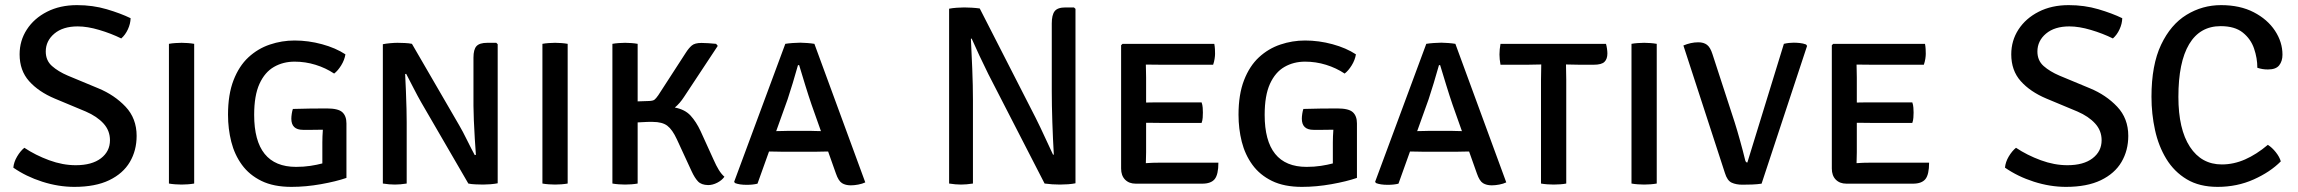

<svg xmlns="http://www.w3.org/2000/svg" viewBox="-20 -716 8965 749"><path d="M32 -62Q34 -84 46.8 -105.5Q59.5 -127 75 -139.5Q118.5 -110.5 171.5 -91Q224.5 -71.5 275.5 -71.5Q338.5 -71.5 373.8 -98.5Q409 -125.5 409 -169Q409 -206.5 383.8 -234.2Q358.5 -262 314.5 -281L193.5 -331.5Q130.5 -358 93.5 -399.5Q56.5 -441 56.5 -504Q56.5 -557.5 84.8 -601Q113 -644.5 163.5 -670.2Q214 -696 280.5 -696Q342 -696 396.2 -680Q450.5 -664 489.5 -645Q489 -623.5 479 -601.8Q469 -580 453 -566Q413.5 -585.5 367.2 -599.2Q321 -613 283 -613Q225.5 -613 192 -584.8Q158.5 -556.5 158.5 -515Q158.5 -480 182.8 -458.5Q207 -437 244.5 -421L363.5 -371.5Q426.5 -345.5 469.8 -299.8Q513 -254 513 -186Q513 -129 486.5 -84Q460 -39 406 -13Q352 13 270 13Q208 13 144.8 -7.2Q81.5 -27.5 32 -62Z M639 -545Q649.5 -547 663.8 -548Q678 -549 688.5 -549Q700 -549 713 -548Q726 -547 737.5 -545V0Q726 2 713 3Q700 4 688.5 4Q678 4 663.8 3Q649.5 2 639 0Z M1122.5 -291Q1155.5 -292 1188 -292.5Q1220.5 -293 1254.5 -293Q1299.5 -293 1315.5 -278.2Q1331.5 -263.5 1331.5 -234.5V-22Q1291 -8 1232 2.5Q1173 13 1117 13Q1047.5 13 1000 -10.2Q952.5 -33.5 923.8 -73Q895 -112.5 882.2 -163Q869.5 -213.5 869.5 -268.5Q869.5 -347.5 891 -403Q912.5 -458.5 949.2 -492.5Q986 -526.5 1032.8 -542.2Q1079.5 -558 1129 -558Q1183 -558 1236.2 -543.5Q1289.5 -529 1327.5 -504Q1324 -482 1311 -461Q1298 -440 1283.5 -429Q1250.5 -451 1211 -463.2Q1171.5 -475.5 1129 -475.5Q1084.5 -475.5 1048.8 -455Q1013 -434.5 992.2 -389Q971.5 -343.5 971.5 -268Q971.5 -65 1135 -65Q1165 -65 1191 -69Q1217 -73 1237.5 -78.5V-160.5Q1237.5 -171.5 1238 -184.2Q1238.5 -197 1239.5 -210Q1219 -209.5 1199.2 -209.5Q1179.5 -209.5 1162 -209.5Q1116.5 -209.5 1116.5 -253Q1116.5 -261 1118.2 -272.5Q1120 -284 1122.5 -291Z M1623 -317Q1609.5 -340.5 1593 -372.8Q1576.5 -405 1564.5 -428L1560.5 -427Q1562 -398 1563.5 -361.2Q1565 -324.5 1565.8 -291.2Q1566.5 -258 1566.5 -239.5V0Q1554 2 1542.2 3Q1530.5 4 1520.5 4Q1510.5 4 1498 3Q1485.5 2 1473.5 0V-543.5Q1485.5 -546 1502.2 -547.5Q1519 -549 1530.5 -549Q1543 -549 1559.2 -548.2Q1575.5 -547.5 1587 -545L1771.5 -227Q1785 -204 1802.2 -169Q1819.5 -134 1832 -111L1836.5 -112Q1834.5 -138 1832.2 -174.8Q1830 -211.5 1828.5 -246.5Q1827 -281.5 1827 -303V-491Q1827 -523.5 1839 -536.2Q1851 -549 1881 -549H1916L1921.5 -543.5V-1Q1909 1.5 1892.8 2.8Q1876.5 4 1864.5 4Q1852.5 4 1835.2 3.2Q1818 2.5 1807 0Z M2096 -545Q2106.5 -547 2120.8 -548Q2135 -549 2145.5 -549Q2157 -549 2170 -548Q2183 -547 2194.5 -545V0Q2183 2 2170 3Q2157 4 2145.5 4Q2135 4 2120.8 3Q2106.5 2 2096 0Z M2806 -26.5Q2796 -12.5 2778 -3.2Q2760 6 2742.5 6Q2716 5.5 2703 -8.2Q2690 -22 2678 -48L2620.5 -172.5Q2603 -210.5 2583.2 -225.5Q2563.5 -240.5 2526 -240.5Q2517 -241 2500.8 -240.2Q2484.5 -239.5 2467.5 -238.5V0Q2456.5 2 2443.2 3Q2430 4 2418.5 4Q2408 4 2394 3Q2380 2 2369 0V-545Q2380 -547 2394 -548Q2408 -549 2418.5 -549Q2430 -549 2443.2 -548Q2456.5 -547 2467.5 -545V-320.5L2511.5 -322Q2527 -322.5 2533 -327Q2539 -331.5 2548 -344.5L2655.5 -510.5Q2667 -528.5 2678.8 -538.5Q2690.5 -548.5 2716.5 -548.5Q2726.5 -548.5 2743.2 -547.5Q2760 -546.5 2773.5 -545L2780 -537L2648.5 -338Q2632 -312.5 2612.5 -296.5Q2652 -289 2674 -265Q2696 -241 2713 -204.5L2763.5 -93.5Q2774 -69.5 2784.2 -53Q2794.5 -36.5 2806 -26.5Z M3035.5 -124Q3030 -124 3010.8 -124.5Q2991.5 -125 2980 -125L2935 0.5Q2917.5 5 2893 5Q2864 5 2847 -2L2844 -7L3043.5 -545Q3055.5 -547 3072.5 -548.2Q3089.5 -549.5 3102 -549.5Q3113.5 -549.5 3129.2 -548.2Q3145 -547 3157 -545L3355.5 -4.5Q3344 1 3328.2 4Q3312.5 7 3299 7Q3278.5 7 3264.8 -1.5Q3251 -10 3241 -39L3210.5 -125Q3200.5 -125 3182.2 -124.5Q3164 -124 3158 -124ZM3052.5 -328.5 3008 -204.5Q3019 -204.5 3034.2 -205Q3049.5 -205.5 3054.5 -205.5H3141.5Q3146.5 -205.5 3159.5 -205Q3172.5 -204.5 3182.5 -204.5L3146 -307.5Q3135 -339.5 3121.2 -384Q3107.5 -428.5 3097.5 -462H3093Q3084 -430 3072.5 -391.8Q3061 -353.5 3052.5 -328.5Z M3835.5 -427Q3817 -464 3801 -498.5Q3785 -533 3770.5 -565.5L3767.5 -565Q3770 -514 3772.8 -447.8Q3775.5 -381.5 3775.5 -326.5V0Q3762.5 2 3750.8 3Q3739 4 3729 4Q3719.5 4 3707 3Q3694.5 2 3682.5 0V-682Q3694.5 -684.5 3712.2 -685.8Q3730 -687 3741.5 -687Q3754.5 -687 3771 -686Q3787.5 -685 3802 -683L4020 -256.5Q4039.5 -217.5 4056.2 -180.8Q4073 -144 4088 -112.5L4091 -113Q4087.5 -172 4085.2 -239.8Q4083 -307.5 4083 -359.5V-624.5Q4083 -657.5 4094.2 -672.2Q4105.5 -687 4136.5 -687H4169.5L4175.5 -681.5V-1Q4163.5 1.5 4146.8 2.8Q4130 4 4115 4Q4100.5 4 4085 3Q4069.5 2 4055 0Z M4733 -81.5Q4733 -35 4718.5 -17.2Q4704 0.5 4670 0.5H4410.5Q4384.5 0.5 4369 -15.2Q4353.5 -31 4353.5 -58.5V-539.5L4359 -545H4717Q4719 -534.5 4719.5 -524.5Q4720 -514.5 4720 -506Q4720 -498 4718.2 -486.5Q4716.5 -475 4712.5 -463.5H4507Q4497 -463.5 4481.5 -463.8Q4466 -464 4450 -464Q4450 -453 4450.5 -440.5Q4451 -428 4451 -413V-316Q4466.5 -316.5 4481.8 -316.5Q4497 -316.5 4507 -316.5H4667.5Q4671 -307 4671.8 -295.8Q4672.5 -284.5 4672.5 -277Q4672.5 -268.5 4671.8 -257.2Q4671 -246 4667.5 -236.5H4507Q4497 -236.5 4481.8 -236.8Q4466.5 -237 4451 -237V-122.5Q4451 -110.5 4450.5 -99.5Q4450 -88.5 4450 -79.5Q4463 -80.5 4476.8 -81Q4490.5 -81.5 4509.5 -81.5Z M5064.5 -291Q5097.5 -292 5130 -292.5Q5162.5 -293 5196.5 -293Q5241.5 -293 5257.5 -278.2Q5273.5 -263.5 5273.5 -234.5V-22Q5233 -8 5174 2.5Q5115 13 5059 13Q4989.5 13 4942 -10.2Q4894.5 -33.5 4865.8 -73Q4837 -112.5 4824.2 -163Q4811.5 -213.5 4811.5 -268.5Q4811.5 -347.5 4833 -403Q4854.5 -458.5 4891.2 -492.5Q4928 -526.5 4974.8 -542.2Q5021.5 -558 5071 -558Q5125 -558 5178.2 -543.5Q5231.5 -529 5269.5 -504Q5266 -482 5253 -461Q5240 -440 5225.5 -429Q5192.5 -451 5153 -463.2Q5113.5 -475.5 5071 -475.5Q5026.5 -475.5 4990.8 -455Q4955 -434.5 4934.2 -389Q4913.5 -343.5 4913.5 -268Q4913.5 -65 5077 -65Q5107 -65 5133 -69Q5159 -73 5179.5 -78.5V-160.5Q5179.5 -171.5 5180 -184.2Q5180.5 -197 5181.5 -210Q5161 -209.5 5141.2 -209.5Q5121.5 -209.5 5104 -209.5Q5058.5 -209.5 5058.5 -253Q5058.5 -261 5060.2 -272.5Q5062 -284 5064.5 -291Z M5536 -124Q5530.5 -124 5511.2 -124.5Q5492 -125 5480.5 -125L5435.5 0.5Q5418 5 5393.5 5Q5364.5 5 5347.5 -2L5344.5 -7L5544 -545Q5556 -547 5573 -548.2Q5590 -549.5 5602.5 -549.5Q5614 -549.5 5629.8 -548.2Q5645.5 -547 5657.5 -545L5856 -4.5Q5844.5 1 5828.8 4Q5813 7 5799.5 7Q5779 7 5765.2 -1.5Q5751.5 -10 5741.5 -39L5711 -125Q5701 -125 5682.8 -124.5Q5664.5 -124 5658.5 -124ZM5553 -328.5 5508.5 -204.5Q5519.5 -204.5 5534.8 -205Q5550 -205.5 5555 -205.5H5642Q5647 -205.5 5660 -205Q5673 -204.5 5683 -204.5L5646.5 -307.5Q5635.5 -339.5 5621.8 -384Q5608 -428.5 5598 -462H5593.5Q5584.5 -430 5573 -391.8Q5561.5 -353.5 5553 -328.5Z M5991.5 -405Q5991.5 -421 5992 -434.2Q5992.5 -447.5 5992.5 -464.5Q5983 -464.5 5966.2 -464Q5949.5 -463.5 5940 -463.5H5833.5Q5831.5 -474 5830.5 -484.5Q5829.5 -495 5829.5 -503.5Q5829.5 -512.5 5830.5 -523.5Q5831.5 -534.5 5833.5 -545H6245Q6247.5 -536.5 6249 -525.8Q6250.5 -515 6250.5 -507.5Q6250.5 -486 6239.2 -474.8Q6228 -463.5 6197.5 -463.5H6140.5Q6131.5 -463.5 6114.8 -464Q6098 -464.5 6089 -464.5Q6089 -447.5 6089.5 -434.2Q6090 -421 6090 -405V0Q6080.5 2 6066.5 3Q6052.5 4 6041 4Q6030 4 6016 3Q6002 2 5991.5 0Z M6344.5 -545Q6355 -547 6369.2 -548Q6383.5 -549 6394 -549Q6405.5 -549 6418.5 -548Q6431.5 -547 6443 -545V0Q6431.5 2 6418.5 3Q6405.5 4 6394 4Q6383.5 4 6369.2 3Q6355 2 6344.5 0Z M6939 -545Q6949.5 -547.5 6959.2 -548.5Q6969 -549.5 6977.5 -549.5Q6988 -549.5 7000.8 -548.2Q7013.5 -547 7025.5 -542.5L7029.5 -537L6852 0.5Q6835.5 3 6815.5 3.8Q6795.5 4.5 6777 4.5Q6752.5 4.5 6735.2 -3.5Q6718 -11.5 6709 -41L6547 -538.5Q6561 -544.5 6575.8 -547.8Q6590.5 -551 6605.5 -551Q6626 -551 6639 -541.2Q6652 -531.5 6660.5 -504.5L6747 -239Q6757 -207.5 6768.2 -167Q6779.5 -126.5 6788.5 -89.5Q6791 -82 6796.5 -82Z M7505.5 -81.5Q7505.5 -35 7491 -17.2Q7476.5 0.5 7442.5 0.5H7183Q7157 0.5 7141.5 -15.2Q7126 -31 7126 -58.5V-539.5L7131.5 -545H7489.5Q7491.5 -534.5 7492 -524.5Q7492.5 -514.5 7492.5 -506Q7492.5 -498 7490.8 -486.5Q7489 -475 7485 -463.5H7279.5Q7269.5 -463.5 7254 -463.8Q7238.5 -464 7222.5 -464Q7222.5 -453 7223 -440.5Q7223.5 -428 7223.5 -413V-316Q7239 -316.5 7254.2 -316.5Q7269.5 -316.5 7279.5 -316.5H7440Q7443.5 -307 7444.2 -295.8Q7445 -284.5 7445 -277Q7445 -268.5 7444.2 -257.2Q7443.5 -246 7440 -236.5H7279.5Q7269.5 -236.5 7254.2 -236.8Q7239 -237 7223.5 -237V-122.5Q7223.5 -110.5 7223 -99.5Q7222.5 -88.5 7222.5 -79.5Q7235.5 -80.5 7249.2 -81Q7263 -81.5 7282 -81.5Z M7801.5 -62Q7803.5 -84 7816.2 -105.5Q7829 -127 7844.5 -139.5Q7888 -110.5 7941 -91Q7994 -71.5 8045 -71.5Q8108 -71.5 8143.2 -98.5Q8178.5 -125.5 8178.5 -169Q8178.5 -206.5 8153.2 -234.2Q8128 -262 8084 -281L7963 -331.5Q7900 -358 7863 -399.5Q7826 -441 7826 -504Q7826 -557.5 7854.2 -601Q7882.5 -644.5 7933 -670.2Q7983.5 -696 8050 -696Q8111.5 -696 8165.8 -680Q8220 -664 8259 -645Q8258.5 -623.5 8248.5 -601.8Q8238.5 -580 8222.5 -566Q8183 -585.5 8136.8 -599.2Q8090.5 -613 8052.5 -613Q7995 -613 7961.5 -584.8Q7928 -556.5 7928 -515Q7928 -480 7952.2 -458.5Q7976.5 -437 8014 -421L8133 -371.5Q8196 -345.5 8239.2 -299.8Q8282.5 -254 8282.5 -186Q8282.5 -129 8256 -84Q8229.5 -39 8175.5 -13Q8121.5 13 8039.5 13Q7977.5 13 7914.2 -7.2Q7851 -27.5 7801.5 -62Z M8786 -451.5Q8786 -489 8773.2 -526.5Q8760.5 -564 8729.2 -589Q8698 -614 8643 -614Q8562 -614 8520 -543.8Q8478 -473.5 8478 -338Q8478 -212 8523 -143.2Q8568 -74.5 8647.5 -74.5Q8693.5 -74.5 8738 -94Q8782.5 -113.5 8827 -151Q8843.5 -140.5 8858 -122.2Q8872.5 -104 8877.5 -86.5Q8836.5 -45 8771.8 -16Q8707 13 8631 13Q8560 13 8510.8 -16.5Q8461.5 -46 8431 -96Q8400.5 -146 8386.8 -208.8Q8373 -271.5 8373 -338.5Q8373 -462.5 8410.5 -541.5Q8448 -620.5 8509.8 -658.2Q8571.5 -696 8644.5 -696Q8718.5 -696 8772 -668.2Q8825.5 -640.5 8854.8 -596.2Q8884 -552 8884 -502.5Q8884 -477.5 8871.2 -461.2Q8858.5 -445 8827.5 -445Q8816 -445 8806.8 -446.5Q8797.5 -448 8786 -451.5Z"/></svg>

Font: Signika Negative SC
Style: Regular
Weight: 400
Designer: Anna Giedryś
Foundry: Anna Giedryś
Version: Version 2.000; ttfautohint (v1.8.3) -l 8 -r 50 -G 200 -x 9 -